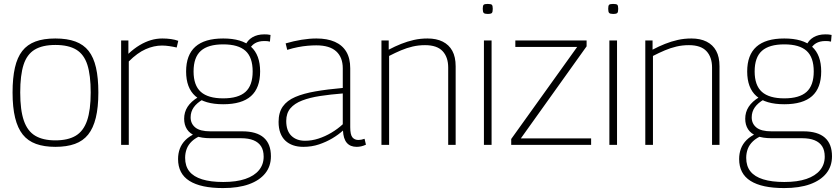

<svg xmlns="http://www.w3.org/2000/svg" viewBox="-20 -738 4273 978"><path d="M44 -267Q44 -341 56 -393.5Q68 -446 93.5 -478.5Q119 -511 160.5 -526.5Q202 -542 262 -542Q322 -542 364 -526.5Q406 -511 431.5 -478.5Q457 -446 469 -393.5Q481 -341 481 -267Q481 -191 468 -138Q455 -85 429 -52.5Q403 -20 361.5 -5Q320 10 262 10Q205 10 163.5 -5Q122 -20 96 -52.5Q70 -85 57 -138Q44 -191 44 -267ZM83 -267Q83 -177 101.5 -123.5Q120 -70 159.5 -46.5Q199 -23 262 -23Q326 -23 365.5 -46.5Q405 -70 423.5 -123.5Q442 -177 442 -267Q442 -355 425 -408Q408 -461 368.5 -485Q329 -509 262 -509Q196 -509 156.5 -485Q117 -461 100 -408Q83 -355 83 -267Z M634 -532V-464Q663 -491 691.5 -508Q720 -525 748.5 -533.5Q777 -542 807 -542Q830 -542 851 -539Q872 -536 888 -530L880 -496Q863 -500 843 -503Q823 -506 805 -506Q764 -506 722 -487.5Q680 -469 636 -425V0H597V-532Z M1116 220Q1003 220 945 183.5Q887 147 887 72Q887 44 896 19.5Q905 -5 925 -25Q945 -45 977 -59L1007 -49Q976 -36 957.5 -18.5Q939 -1 931 20.5Q923 42 923 66Q923 108 944.5 135Q966 162 1009.5 175.5Q1053 189 1117 189Q1184 189 1229.5 173.5Q1275 158 1299 129Q1323 100 1323 60Q1323 28 1310 7.5Q1297 -13 1271.5 -23.5Q1246 -34 1207 -34H1052Q1007 -34 977 -45.5Q947 -57 932.5 -79.5Q918 -102 918 -133Q918 -167 935.5 -194Q953 -221 989 -243L1013 -231Q983 -214 967 -191.5Q951 -169 951 -140Q951 -108 975 -88.5Q999 -69 1052 -69H1214Q1287 -69 1323.5 -37Q1360 -5 1360 58Q1360 109 1331 145Q1302 181 1248 200.5Q1194 220 1116 220ZM1117 -207Q1022 -207 975 -248.5Q928 -290 928 -374Q928 -458 975 -500Q1022 -542 1117 -542Q1212 -542 1258.5 -500Q1305 -458 1305 -374Q1305 -290 1258.5 -248.5Q1212 -207 1117 -207ZM1117 -237Q1194 -237 1230.5 -270Q1267 -303 1267 -374Q1267 -446 1230.5 -479Q1194 -512 1117 -512Q1040 -512 1003 -479Q966 -446 966 -374Q966 -303 1003 -270Q1040 -237 1117 -237ZM1247 -481 1228 -504Q1240 -533 1265.5 -548Q1291 -563 1326 -563Q1335 -563 1342 -562.5Q1349 -562 1358 -560L1355 -526Q1348 -528 1341 -528.5Q1334 -529 1326 -529Q1298 -529 1278.5 -517.5Q1259 -506 1247 -481Z M1399 -117Q1399 -165 1420.5 -195.5Q1442 -226 1484 -244Q1526 -262 1586.5 -272.5Q1647 -283 1726 -290V-390Q1726 -446 1692.5 -476.5Q1659 -507 1591 -507Q1571 -507 1547.5 -505Q1524 -503 1498 -498Q1472 -493 1443 -484L1435 -517Q1476 -529 1516 -535.5Q1556 -542 1592 -542Q1647 -542 1685.5 -525Q1724 -508 1744 -474.5Q1764 -441 1764 -390V-90Q1764 -52 1775 -38.5Q1786 -25 1806 -25Q1813 -25 1820.5 -26.5Q1828 -28 1837 -31L1844 -1Q1831 5 1819.5 7.5Q1808 10 1797 10Q1764 10 1746.5 -10.5Q1729 -31 1727 -73Q1704 -52 1673 -33.5Q1642 -15 1605 -2.5Q1568 10 1525 10Q1496 10 1473 2Q1450 -6 1433.5 -21.5Q1417 -37 1408 -61Q1399 -85 1399 -117ZM1438 -122Q1438 -72 1464 -46.5Q1490 -21 1534 -21Q1568 -21 1602 -32Q1636 -43 1668 -62Q1700 -81 1726 -105V-262Q1663 -257 1610.5 -249Q1558 -241 1519 -226Q1480 -211 1459 -186Q1438 -161 1438 -122Z M1923 0V-532H1960V-485Q1992 -502 2023.5 -514.5Q2055 -527 2088 -534.5Q2121 -542 2158 -542Q2203 -542 2235 -526Q2267 -510 2284 -479Q2301 -448 2301 -400V0H2263V-394Q2263 -447 2234.5 -477.5Q2206 -508 2145 -508Q2112 -508 2082 -501Q2052 -494 2022.5 -481.5Q1993 -469 1962 -453V0Z M2464 -667Q2449 -667 2444 -672Q2439 -677 2439 -693Q2439 -709 2443.5 -713.5Q2448 -718 2464 -718Q2481 -718 2485.5 -713.5Q2490 -709 2490 -693Q2490 -677 2485.5 -672Q2481 -667 2464 -667ZM2445 0V-532H2484V0Z M2584 0V-30L2920 -499H2605V-532H2968V-502L2633 -33H2991V0Z M3103 -667Q3088 -667 3083 -672Q3078 -677 3078 -693Q3078 -709 3082.5 -713.5Q3087 -718 3103 -718Q3120 -718 3124.5 -713.5Q3129 -709 3129 -693Q3129 -677 3124.5 -672Q3120 -667 3103 -667ZM3084 0V-532H3123V0Z M3267 0V-532H3304V-485Q3336 -502 3367.5 -514.5Q3399 -527 3432 -534.5Q3465 -542 3502 -542Q3547 -542 3579 -526Q3611 -510 3628 -479Q3645 -448 3645 -400V0H3607V-394Q3607 -447 3578.5 -477.5Q3550 -508 3489 -508Q3456 -508 3426 -501Q3396 -494 3366.5 -481.5Q3337 -469 3306 -453V0Z M3974 220Q3861 220 3803 183.5Q3745 147 3745 72Q3745 44 3754 19.5Q3763 -5 3783 -25Q3803 -45 3835 -59L3865 -49Q3834 -36 3815.5 -18.5Q3797 -1 3789 20.5Q3781 42 3781 66Q3781 108 3802.5 135Q3824 162 3867.5 175.5Q3911 189 3975 189Q4042 189 4087.5 173.5Q4133 158 4157 129Q4181 100 4181 60Q4181 28 4168 7.5Q4155 -13 4129.5 -23.5Q4104 -34 4065 -34H3910Q3865 -34 3835 -45.5Q3805 -57 3790.5 -79.5Q3776 -102 3776 -133Q3776 -167 3793.5 -194Q3811 -221 3847 -243L3871 -231Q3841 -214 3825 -191.5Q3809 -169 3809 -140Q3809 -108 3833 -88.5Q3857 -69 3910 -69H4072Q4145 -69 4181.5 -37Q4218 -5 4218 58Q4218 109 4189 145Q4160 181 4106 200.5Q4052 220 3974 220ZM3975 -207Q3880 -207 3833 -248.5Q3786 -290 3786 -374Q3786 -458 3833 -500Q3880 -542 3975 -542Q4070 -542 4116.5 -500Q4163 -458 4163 -374Q4163 -290 4116.5 -248.5Q4070 -207 3975 -207ZM3975 -237Q4052 -237 4088.5 -270Q4125 -303 4125 -374Q4125 -446 4088.5 -479Q4052 -512 3975 -512Q3898 -512 3861 -479Q3824 -446 3824 -374Q3824 -303 3861 -270Q3898 -237 3975 -237ZM4105 -481 4086 -504Q4098 -533 4123.5 -548Q4149 -563 4184 -563Q4193 -563 4200 -562.5Q4207 -562 4216 -560L4213 -526Q4206 -528 4199 -528.5Q4192 -529 4184 -529Q4156 -529 4136.5 -517.5Q4117 -506 4105 -481Z"/></svg>

Font: Georama ExtraLight
Style: Regular
Weight: 250
Version: Version 1.001